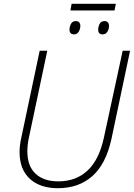

<svg xmlns="http://www.w3.org/2000/svg" viewBox="-20 -981 705 1011"><path d="M285 10Q191 10 137 -39.5Q83 -89 83 -181Q83 -217 93 -260L189 -714H229L133 -260Q124 -220 124 -184Q124 -107 167 -66.5Q210 -26 287 -26Q380 -26 441 -83Q502 -140 527 -256L626 -714H665L567 -250Q538 -117 466 -53.5Q394 10 285 10ZM351 -926 357 -961H590L583 -926ZM370 -800Q346 -800 346 -825Q346 -840 353.5 -855Q361 -870 380 -870Q391 -870 397 -863Q403 -856 403 -845Q403 -828 394.5 -814Q386 -800 370 -800ZM520 -800Q497 -800 497 -825Q497 -840 504.5 -855Q512 -870 531 -870Q542 -870 548 -863Q554 -856 554 -845Q554 -828 545.5 -814Q537 -800 520 -800Z"/></svg>

Font: Noto Sans Disp ExtLt
Style: Italic
Weight: 200
Italic angle: -12°
Designer: Monotype Design Team
Foundry: Monotype Imaging Inc.
Version: Version 2.000;GOOG;noto-source:20170915:90ef993387c0